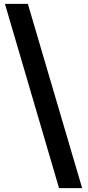

<svg xmlns="http://www.w3.org/2000/svg" viewBox="-20 -800 457 997"><path d="M406.6 177H286.6L5.6 -780H124.6Z"/></svg>

Font: Merriweather Sans Variable Regular
Style: Italic
Weight: 300
Italic angle: -8°
Designer: Eben Sorkin
Foundry: Eben Sorkin
Version: Version 2.001